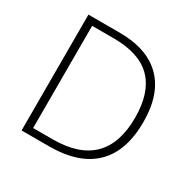

<svg xmlns="http://www.w3.org/2000/svg" viewBox="-159 -870 1022 1025"><g transform="rotate(30 352.5 -357.0)"><path d="M642 -364Q642 -184 548 -92Q454 0 270 0H101V-714H292Q464 -714 553 -624.5Q642 -535 642 -364ZM592 -362Q592 -516 516 -594Q440 -672 281 -672H148V-42H268Q592 -42 592 -362Z"/></g></svg>

Font: Noto Sans Thaana ExtraLight
Style: Regular
Weight: 200
Designer: David Williams
Foundry: Google Inc.
Version: Version 3.001; ttfautohint (v1.8.4.7-5d5b)